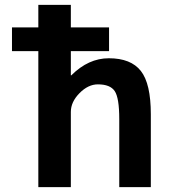

<svg xmlns="http://www.w3.org/2000/svg" viewBox="-20 -770 704 790"><path d="M29.3 -559.6V-657.2H137.7V-750H271.5V-657.2H428.7V-559.6H271.5V-460H273.4Q343.8 -530.3 427.7 -530.3Q518.6 -530.3 559.6 -478Q600.6 -425.8 600.6 -299.8V0H470.7V-280.3Q470.7 -367.2 452.1 -395Q433.6 -422.9 382.8 -422.9Q342.8 -422.9 307.1 -386.7Q271.5 -350.6 271.5 -309.6V0H137.7V-559.6Z"/></svg>

Font: Mgen+ 1c bold
Style: Bold
Weight: 700
Designer: [Source Han Sans]
Ryoko NISHIZUKA  (kana & ideographs); Paul D. Hunt (Latin, Greek & Cyrillic); Wenlong ZHANG  (bopomofo
Version: Version 1.059.20150602